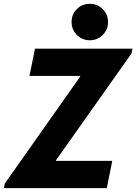

<svg xmlns="http://www.w3.org/2000/svg" viewBox="-37 -971 704 991"><path d="M-16.6 0 -12.2 -23.9 377 -575.7V-579.1H115.2L143.6 -719.7H647L641.6 -694.8L252 -144V-140.6H542.5L514.2 0ZM426.8 -763.2Q386.7 -763.2 359.6 -790.5Q332.5 -817.9 332.5 -857.4Q332.5 -897 359.6 -924.1Q386.7 -951.2 426.8 -951.2Q465.8 -951.2 493.2 -924.1Q520.5 -897 520.5 -857.4Q520.5 -817.9 493.2 -790.5Q465.8 -763.2 426.8 -763.2Z"/></svg>

Font: Reddit Sans ExtraBold
Style: Italic
Weight: 800
Italic angle: -11.25°
Designer: Stephen Hutchings
Version: Version 1.013